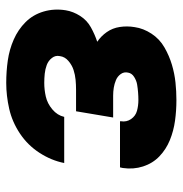

<svg xmlns="http://www.w3.org/2000/svg" viewBox="-5 -573 586 616"><g transform="rotate(90 288.0 -265.0)"><path d="M246 8Q287 8 329 -1.5Q371 -11 408.5 -36Q446 -61 470.5 -99Q495 -137 503 -178H355Q350 -156 331 -140Q312 -124 290 -119Q268 -114 246 -114Q231 -114 216.5 -115.5Q202 -117 188.5 -122Q175 -127 166 -138.5Q157 -150 160 -164Q162 -180 175.5 -191.5Q189 -203 204.5 -208Q220 -213 236 -214.5Q252 -216 268 -216H337L357 -335H287Q274 -335 261.5 -337Q249 -339 237 -344Q225 -349 217.5 -359.5Q210 -370 213 -383Q215 -395 227 -402.5Q239 -410 251.5 -412Q264 -414 276.5 -415Q289 -416 301 -416Q319 -416 335.5 -411.5Q352 -407 362 -392.5Q372 -378 369 -360V-357H517Q518 -362 519 -366Q524 -400 514 -431Q504 -462 481.5 -483.5Q459 -505 429.5 -517Q400 -529 367.5 -533.5Q335 -538 301 -538Q273 -538 244.5 -535Q216 -532 187.5 -523.5Q159 -515 132 -499.5Q105 -484 88 -458Q71 -432 67 -404Q63 -380 66.5 -356.5Q70 -333 83 -314.5Q96 -296 114 -284Q90 -276 67.5 -263.5Q45 -251 31 -229Q17 -207 13 -183Q7 -146 17 -112Q27 -78 51 -54Q75 -30 107 -16Q139 -2 174 3Q209 8 246 8Z"/></g></svg>

Font: Iosevka Sparkle Heavy Oblique
Style: Regular
Weight: 900
Italic angle: -9°
Designer: Belleve Invis
Foundry: Belleve Invis
Version: Version 4.5.0; ttfautohint (v1.8.3)